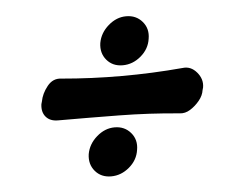

<svg xmlns="http://www.w3.org/2000/svg" viewBox="-40 -517 679 534"><g transform="rotate(-5 300.0 -250.0)"><path d="M252 -402Q257 -430 280 -450Q303 -470 330 -470Q358 -470 375 -450Q392 -430 387 -402Q383 -374 360 -354.5Q337 -335 309 -335Q281 -335 264.5 -354.5Q248 -374 252 -402ZM524 -247Q522 -232 510.5 -218Q499 -204 484.5 -195Q470 -186 455 -188Q371 -196 286.5 -197Q202 -198 116 -198Q94 -198 82.5 -211.5Q71 -225 74 -247L76 -254Q80 -276 96 -296Q112 -316 135 -313Q303 -298 474 -313Q497 -316 513.5 -296.5Q530 -277 526 -254ZM193 -97Q198 -125 221 -145Q244 -165 271 -165Q299 -165 316 -145Q333 -125 328 -97Q324 -69 301 -49.5Q278 -30 250 -30Q222 -30 205.5 -49.5Q189 -69 193 -97Z"/></g></svg>

Font: Winky Sans ExtraBold
Style: Italic
Weight: 800
Italic angle: -8.97852°
Designer: Simon Atzbach
Foundry: typofactur
Version: Version 1.205